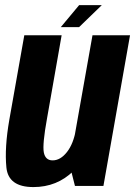

<svg xmlns="http://www.w3.org/2000/svg" viewBox="-20 -736 535 760"><path d="M276.7 0H389.4L494.7 -596.4H346.1L255.3 -84.7ZM224 -596.5H76.2L17 -262.5Q-2.5 -150.9 5.3 -73.2Q13 4.5 112.2 4.5Q205.7 4.5 270.5 -59.1Q335.3 -122.7 349.5 -203.4L280.8 -224.9Q271 -167.1 245.1 -134.2Q219.2 -101.2 188.3 -101.2Q159.4 -101.2 153.4 -133Q147.5 -164.7 166.1 -267.1ZM221.2 -628.6H293L383.1 -715.8H295.7ZM220.6 -628.6H291.5L379.1 -715.8H293.3Z"/></svg>

Font: Anybody Thin Condensed
Style: Italic
Weight: 100
Width: 3
Italic angle: -10°
Version: Version 1.113;gftools[0.9.25]